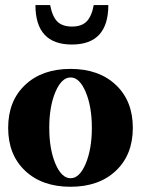

<svg xmlns="http://www.w3.org/2000/svg" viewBox="-20 -714 549 746"><path d="M117.7 -694.3H174.8Q183.6 -648.9 203.1 -629.9Q222.7 -610.8 259.8 -610.8Q296.9 -610.8 316.4 -630.4Q335.9 -649.9 344.2 -694.3H400.9Q400.9 -541 259.3 -541Q117.7 -541 117.7 -694.3ZM430.2 -50.5Q364.3 11.7 253.9 11.7Q143.6 11.7 77.6 -50.5Q11.7 -112.8 11.7 -217.3Q11.7 -321.8 77.6 -384Q143.6 -446.3 253.9 -446.3Q364.3 -446.3 430.2 -384Q496.1 -321.8 496.1 -217.3Q496.1 -112.8 430.2 -50.5ZM254.4 -21.5Q289.1 -21.5 313 -78.1Q336.9 -134.8 336.9 -217.3Q336.9 -299.8 313 -356.4Q289.1 -413.1 254.4 -413.1Q219.2 -413.1 195.3 -356.7Q171.4 -300.3 171.4 -217.3Q171.4 -134.3 195.3 -77.9Q219.2 -21.5 254.4 -21.5Z"/></svg>

Font: Elstob Grade
Style: Regular
Weight: 400
Designer: Peter S. Baker
Version: Version 1.015